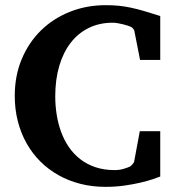

<svg xmlns="http://www.w3.org/2000/svg" viewBox="-20 -707 676 743"><path d="M600.1 -23.9Q590.8 -20 571 -13.4Q551.3 -6.8 523.4 -0.2Q495.6 6.3 461.2 11.2Q426.8 16.1 388.2 16.1Q336.9 16.1 291 4.4Q245.1 -7.3 206.1 -29.3Q167 -51.3 135.7 -82.5Q104.5 -113.8 82.5 -153.1Q60.5 -192.4 48.8 -238.5Q37.1 -284.7 37.1 -335.9Q37.1 -414.1 64.2 -478.5Q91.3 -543 138.7 -589.4Q186 -635.7 250.5 -661.4Q314.9 -687 389.2 -687Q417.5 -687 440.9 -684.6Q464.4 -682.1 488 -677Q511.7 -671.9 538.3 -664.1Q564.9 -656.2 600.1 -645V-475.1H522L500 -586.9Q500 -589.4 496.1 -595Q492.2 -600.6 486.8 -603Q482.9 -605 474.9 -607.7Q466.8 -610.4 456.8 -612.8Q446.8 -615.2 436 -617.2Q425.3 -619.1 416 -619.1Q364.7 -619.1 323.5 -598.9Q282.2 -578.6 253.4 -541.3Q224.6 -503.9 209.2 -451.4Q193.8 -398.9 193.8 -334Q193.8 -298.8 199.2 -264.2Q204.6 -229.5 216.1 -197.8Q227.5 -166 245.8 -138.9Q264.2 -111.8 289.6 -91.8Q314.9 -71.8 348.4 -60.3Q381.8 -48.8 423.8 -48.8Q442.4 -48.8 458 -53.5Q473.6 -58.1 481.9 -62Q485.8 -63.5 491.7 -70.1Q497.6 -76.7 499 -81.1L521 -199.2H600.1Z"/></svg>

Font: Charis SIL Phon
Style: Bold
Weight: 700
Foundry: SIL International
Version: Version 5.000